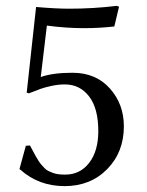

<svg xmlns="http://www.w3.org/2000/svg" viewBox="-20 -630 505 660"><path d="M202.1 9.8Q113.8 9.8 50.8 -45.9L46.9 -48.8L68.8 -128.9L83 -129.9L93.3 -110.8L103 -92.8Q106 -87.4 112.3 -77.4Q118.7 -67.4 122.6 -63.5L133.3 -51.8Q140.1 -44.9 146.7 -42Q153.3 -39.1 162.1 -35.6Q170.9 -32.2 181.4 -31Q191.9 -29.8 204.1 -29.8Q255.4 -29.8 286.6 -70.3Q317.9 -110.8 317.9 -179.2Q317.9 -257.8 286.1 -298.8Q254.4 -339.8 203.1 -339.8Q181.2 -339.8 158.2 -335Q135.3 -330.1 119.9 -324.7Q104.5 -319.3 79.1 -309.1L71.8 -311.5L104 -606Q172.4 -600.1 217.8 -600.1Q300.3 -600.1 381.8 -609.9L389.2 -606.9L373 -539.1Q323.7 -533.2 268.1 -533.2Q208 -533.2 141.1 -542L120.1 -365.2Q161.1 -379.9 229 -379.9Q309.6 -379.9 357.7 -325.9Q405.8 -272 405.8 -195.8Q405.8 -106.9 348.4 -48.6Q291 9.8 202.1 9.8Z"/></svg>

Font: Linux Biolinum G
Style: Regular
Weight: 400
Designer: Philipp H. Poll
Foundry: Philipp H. Poll
Version: Version 1.1.0 ; ttfautohint (v1.6)